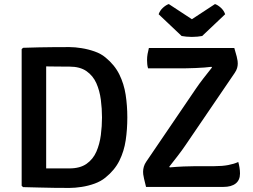

<svg xmlns="http://www.w3.org/2000/svg" viewBox="-20 -919 1245 944"><path d="M606 -341.5Q606 -283 598 -229.2Q590 -175.5 567 -129Q544 -82.5 498 -45.5Q476 -27.5 445 -16.2Q414 -5 381.2 0Q348.5 5 321.5 5Q280.5 5 244.8 4.5Q209 4 173 3Q137 2 93.5 1L86.5 -5.5V-677.5L93.5 -684Q136.5 -685.5 172.8 -686.2Q209 -687 244.8 -687.2Q280.5 -687.5 321.5 -687.5Q348.5 -687.5 381.2 -682.2Q414 -677 445.2 -666Q476.5 -655 498 -637Q543.5 -600 566.5 -553.5Q589.5 -507 597.8 -453.2Q606 -399.5 606 -341.5ZM481.5 -341.5Q481.5 -384.5 475.8 -428.8Q470 -473 453.8 -509.8Q437.5 -546.5 405.5 -569Q373.5 -591.5 321 -591.5Q291.5 -591.5 265.2 -591.8Q239 -592 207 -592.5V-91Q239 -91.5 265.2 -91.2Q291.5 -91 321 -91Q373.5 -91 405.5 -113.5Q437.5 -136 453.8 -173.2Q470 -210.5 475.8 -254.8Q481.5 -299 481.5 -341.5ZM943.5 -483.5Q959 -506.5 980.5 -534.2Q1002 -562 1022.5 -587.5L1019.5 -590.5Q1006 -588.5 985 -587Q964 -585.5 940.8 -584.5Q917.5 -583.5 897 -583.2Q876.5 -583 864 -583H708Q705 -593 704 -603.2Q703 -613.5 703 -623.5Q703 -639 705.5 -653.2Q708 -667.5 712 -683H1132Q1140 -656 1143.8 -641.2Q1147.5 -626.5 1148.2 -619.2Q1149 -612 1149 -606.5Q1149 -596 1145.8 -584.5Q1142.5 -573 1134 -560.5L890.5 -203Q875 -180 853.2 -151.8Q831.5 -123.5 812 -99L815 -96Q847 -99 882.2 -100.5Q917.5 -102 943.5 -102H1034.5Q1073 -102 1102 -107.5Q1131 -113 1151.5 -122.5Q1155 -110.5 1157.5 -95.5Q1160 -80.5 1160 -66Q1160 -33.5 1138.8 -16.8Q1117.5 0 1078.5 0H698Q691.5 -26.5 688.2 -40.5Q685 -54.5 684.2 -61.8Q683.5 -69 683.5 -75Q683.5 -86.5 687.2 -99.5Q691 -112.5 699 -124ZM1037 -899Q1050 -895 1065.2 -881.5Q1080.5 -868 1087 -849L974 -742Q964 -740 950.5 -738.8Q937 -737.5 923.5 -737.5Q910 -737.5 896.5 -738.8Q883 -740 873 -742L760 -849Q766.5 -868 781.8 -881.5Q797 -895 810 -899L923.5 -824.5Z"/></svg>

Font: Signika Medium
Style: Regular
Weight: 500
Designer: Anna Giedry
Foundry: Anna Giedry
Version: Version 2.000